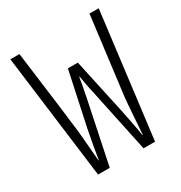

<svg xmlns="http://www.w3.org/2000/svg" viewBox="-168 -834 899 954"><g transform="rotate(-30 281.5 -357.0)"><path d="M119 0 28 -714H80Q94 -604 108.5 -494.5Q123 -385 136 -275Q141 -239 144.5 -197.5Q148 -156 151 -119Q154 -82 156 -60H158Q163 -93 171 -138Q179 -183 188 -228L253 -532H310L376 -228Q385 -184 394 -139Q403 -94 408 -59H410Q412 -83 414.5 -120.5Q417 -158 420 -199.5Q423 -241 427 -277Q441 -386 454.5 -495.5Q468 -605 482 -714H535L446 0H380L305 -355Q296 -394 291.5 -419Q287 -444 283 -468H281Q277 -444 272.5 -419Q268 -394 260 -355L186 0Z"/></g></svg>

Font: Noto Sans Mono SemiCondensed Light
Style: Regular
Weight: 300
Width: 4
Designer: Monotype Design Team
Foundry: Monotype Imaging Inc.
Version: Version 2.014; ttfautohint (v1.8.4.7-5d5b)